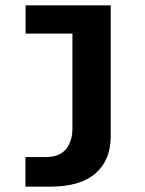

<svg xmlns="http://www.w3.org/2000/svg" viewBox="-20 -520 540 717"><path d="M75 177V66.5H150.5Q202.5 66.5 226.5 36.8Q250.5 7 250.5 -40V-394.5H75.5V-500H393.5V-11Q393.5 77.5 337 127.2Q280.5 177 167.5 177Z"/></svg>

Font: Trispace SemiBold
Style: Regular
Weight: 600
Designer: Tyler Finck
Foundry: Etcetera Type Company
Version: Version 1.210; ttfautohint (v1.8.3)